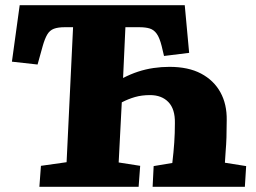

<svg xmlns="http://www.w3.org/2000/svg" viewBox="-20 -721 987 741"><path d="M455 -420Q484 -435 513 -444.5Q542 -454 572.5 -458.5Q603 -463 634 -463Q707 -463 756 -437Q805 -411 830.5 -365Q856 -319 855 -257Q855 -219 854 -190.5Q853 -162 851 -139Q849 -116 848 -93L930 -80L925 0H569L573 -80L645 -92Q650 -134 652.5 -170.5Q655 -207 655 -246Q656 -300 630 -327Q604 -354 559 -354Q527 -354 501 -346.5Q475 -339 450 -326L438 -94L521 -81L515 0H132L138 -81L237 -95L262 -616H230Q204 -616 188 -610Q172 -604 162.5 -588Q153 -572 145 -544L125 -472L26 -483L56 -701H693L710 -517L613 -505L604 -543Q596 -575 585 -590.5Q574 -606 558 -611Q542 -616 517 -616H464Z"/></svg>

Font: Literata ExtraBold
Style: Italic
Weight: 800
Italic angle: -2°
Designer: Latin by Veronika Burian and Jose Scaglione. Greek by Irene Vlachou. Cyrillic by Vera Evstafieva
Foundry: TypeTogether
Version: Version 3.002